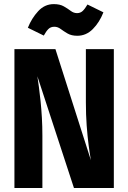

<svg xmlns="http://www.w3.org/2000/svg" viewBox="-20 -938 640 958"><path d="M349 0 166.5 -557.5Q170 -535 174.2 -503.2Q178.5 -471.5 182.5 -432.8Q186.5 -394 189 -350.5Q191.5 -307 191.5 -261.5V0H52V-693H256.5L433.5 -138.5Q428 -170 422.2 -213.8Q416.5 -257.5 412.5 -311.5Q408.5 -365.5 408.5 -427.5V-693H548V0ZM365.5 -759.5Q336.5 -759.5 317.2 -770.8Q298 -782 283 -793.2Q268 -804.5 251.5 -804.5Q233 -804.5 221.8 -793.5Q210.5 -782.5 198.5 -760.5L119 -799.5Q138 -847 170.5 -882.2Q203 -917.5 248.5 -917.5Q279 -917.5 298.5 -906.2Q318 -895 332.8 -883.8Q347.5 -872.5 364.5 -872.5Q381 -872.5 392.5 -883.2Q404 -894 416.5 -915.5L496 -876.5Q476.5 -826.5 443.2 -793Q410 -759.5 365.5 -759.5Z"/></svg>

Font: Fira Code Light
Style: Bold
Weight: 700
Monospace: yes
Version: Version 5.002